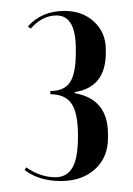

<svg xmlns="http://www.w3.org/2000/svg" viewBox="-20 -725 242 350"><path d="M36.1 -672.9 30.8 -676.8Q56.2 -705.1 97.2 -705.1Q130.4 -705.1 151.6 -685.3Q172.9 -665.5 172.9 -634.8V-628.9Q172.9 -565.9 116.2 -557.1V-555.2Q176.8 -544.4 176.8 -481V-473.1Q176.8 -438 153.1 -416.5Q129.4 -395 90.8 -395Q51.3 -395 24.9 -415L27.8 -419.9Q53.7 -401.9 81.1 -401.9Q101.1 -401.9 111.6 -418.7Q122.1 -435.5 122.1 -476.1V-478Q122.1 -519 110.4 -536.1Q98.6 -553.2 71.8 -553.2V-559.1Q97.2 -559.1 107.7 -575.2Q118.2 -591.3 118.2 -628.9V-636.2Q118.2 -696.8 83 -696.8Q57.1 -696.8 36.1 -672.9Z"/></svg>

Font: Moniqa Black Display
Style: Regular
Weight: 900
Designer: Rajesh Rajput
Foundry: Rajesh Rajput
Version: Version 1.000